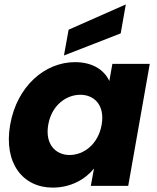

<svg xmlns="http://www.w3.org/2000/svg" viewBox="-20 -850 719 878"><path d="M26.6 -280.1C-4.5 -103.8 84.7 7.9 220.9 7.9C303.9 7.9 370.5 -30.2 409.8 -79.4L395.3 0H566.3L664.9 -557.9H493.9L479.9 -479.5C458.1 -527.6 406.4 -565.8 322.9 -565.8C185.8 -565.8 57.7 -456.5 26.6 -280.1ZM444.8 -279.2C429.1 -190.3 363.1 -141.2 298.2 -141.2C233.8 -141.2 184.9 -191.2 200.7 -280.1C216.4 -369 282.9 -416.6 347.3 -416.6C412.2 -416.6 460.6 -367.6 444.8 -279.2ZM293.8 -714.2 272.5 -596.3 532 -697.4 555.3 -829.8Z"/></svg>

Font: Poppins Devanagari Thin
Style: Italic
Weight: 100
Italic angle: -10°
Designer: Ninad Kale (Devanagari), Jonny Pinhorn (Latin)
Foundry: Indian Type Foundry
Version: 4.005